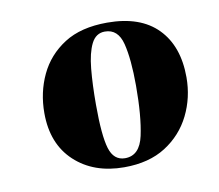

<svg xmlns="http://www.w3.org/2000/svg" viewBox="-53 -804 574 503"><g transform="rotate(-10 234.5 -552.5)"><path d="M240 -362Q159 -362 108.5 -409Q58 -456 58 -538Q58 -593 80 -639.5Q102 -686 146.5 -714.5Q191 -743 261 -743Q349 -743 395 -696Q441 -649 441 -566Q441 -512 418 -465.5Q395 -419 350.5 -390.5Q306 -362 240 -362ZM246 -385Q285 -385 296 -435.5Q307 -486 307 -567Q307 -638 296.5 -679.5Q286 -721 251 -721Q227 -721 215 -697Q203 -673 199 -631.5Q195 -590 195 -536Q195 -454 205.5 -419.5Q216 -385 246 -385Z"/></g></svg>

Font: Literata 72pt ExtraBold
Style: Italic
Weight: 800
Italic angle: -2°
Designer: Latin by Veronika Burian and Jose Scaglione. Greek by Irene Vlachou. Cyrillic by Vera Evstafieva
Foundry: TypeTogether
Version: Version 3.002